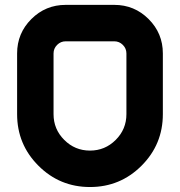

<svg xmlns="http://www.w3.org/2000/svg" viewBox="-20 -752 724 772"><path d="M439.5 -585.9H244.1Q224.1 -585.9 209.7 -571.5Q195.3 -557.1 195.3 -537.1V-293Q195.3 -232.4 238.3 -189.5Q281.2 -146.5 341.8 -146.5Q402.3 -146.5 445.3 -189.5Q488.3 -232.4 488.3 -293V-537.1Q488.3 -557.1 473.9 -571.5Q459.5 -585.9 439.5 -585.9ZM244.1 -732.4H439.5Q520.5 -732.4 577.6 -675.3Q634.8 -618.2 634.8 -537.1V-293Q634.8 -171.4 549.1 -85.7Q463.4 0 341.8 0Q220.2 0 134.5 -85.7Q48.8 -171.4 48.8 -293V-537.1Q48.8 -618.2 106 -675.3Q163.1 -732.4 244.1 -732.4Z"/></svg>

Font: Audex
Style: Regular
Weight: 400
Designer: GGBotNet
Foundry: GGBotNet
Version: 1.00